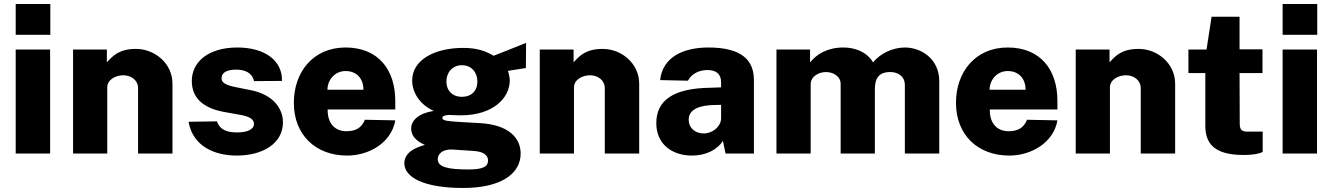

<svg xmlns="http://www.w3.org/2000/svg" viewBox="-20 -763 6619 954"><path d="M230 -743H58V-590H230ZM229 -517H58V0H229Z M343 0H513V-329C513 -367 554 -389 593 -389C631 -389 666 -365 666 -325V0H837V-347C837 -449 748 -520 656 -520C574 -520 542 -488 511 -453V-517H343Z M1156 10C1286 10 1386 -50 1386 -156C1386 -201 1361 -283 1236 -313L1161 -328C1102 -339 1081 -352 1081 -373C1081 -407 1114 -417 1155 -417C1196 -417 1233 -402 1242 -360L1381 -361C1384 -461 1297 -527 1159 -527C1015 -527 932 -455 933 -359C934 -272 995 -225 1092 -207L1176 -192C1217 -184 1242 -172 1242 -147C1242 -122 1212 -105 1159 -105C1116 -105 1074 -113 1058 -160L917 -158C938 -35 1048 10 1156 10Z M1608 -219H1944V-262C1944 -416 1860 -527 1697 -527C1535 -527 1440 -404 1440 -252C1440 -93 1548 10 1705 10C1816 10 1926 -56 1944 -165L1793 -168C1776 -125 1744 -111 1701 -111C1645 -111 1607 -149 1608 -219ZM1607 -317C1607 -365 1643 -410 1697 -410C1756 -410 1786 -368 1786 -317Z M2281 171C2470 171 2567 100 2567 0C2567 -79 2506 -142 2369 -151C2325 -154 2284 -156 2264 -157C2208 -161 2178 -162 2178 -177C2178 -185 2186 -190 2210 -192C2225 -191 2256 -190 2270 -190C2430 -190 2513 -276 2513 -364C2513 -373 2509 -396 2504 -411L2593 -425L2594 -550C2543 -529 2468 -500 2433 -486C2394 -508 2354 -525 2281 -525C2142 -525 2028 -467 2028 -363C2028 -307 2062 -245 2135 -212C2059 -200 2023 -164 2023 -125C2023 -72 2075 -51 2091 -43C2082 -39 1989 -21 1989 48C1989 118 2086 171 2281 171ZM2275 -282C2228 -282 2198 -313 2198 -358C2198 -403 2228 -439 2275 -439C2323 -439 2352 -403 2352 -358C2352 -312 2323 -282 2275 -282ZM2308 79C2205 79 2155 67 2155 28C2155 4 2177 -23 2228 -20L2334 -13C2380 -10 2405 7 2405 34C2405 63 2384 79 2308 79Z M2662 0H2832V-329C2832 -367 2873 -389 2912 -389C2950 -389 2985 -365 2985 -325V0H3156V-347C3156 -449 3067 -520 2975 -520C2893 -520 2861 -488 2830 -453V-517H2662Z M3418 10C3489 10 3545 -20 3572 -63L3585 0H3726V-365C3726 -461 3669 -527 3500 -527C3373 -527 3272 -478 3260 -365L3398 -362C3419 -401 3459 -414 3492 -415C3539 -416 3563 -395 3563 -354V-329L3511 -327C3325 -325 3241 -264 3241 -151C3241 -47 3319 10 3418 10ZM3476 -100C3436 -100 3402 -125 3402 -169C3402 -226 3469 -239 3521 -241L3563 -242V-174C3562 -135 3522 -100 3476 -100Z M3838 0H4008V-344C4008 -384 4049 -405 4084 -405C4120 -405 4157 -384 4157 -346V0H4327V-318C4327 -374 4346 -405 4404 -405C4441 -405 4476 -385 4476 -340V0H4647V-359C4647 -472 4556 -527 4476 -527C4417 -527 4354 -498 4318 -453C4286 -507 4226 -527 4171 -527C4091 -527 4038 -494 4005 -453V-517H3838Z M4898 -219H5234V-262C5234 -416 5150 -527 4987 -527C4825 -527 4730 -404 4730 -252C4730 -93 4838 10 4995 10C5106 10 5216 -56 5234 -165L5083 -168C5066 -125 5034 -111 4991 -111C4935 -111 4897 -149 4898 -219ZM4897 -317C4897 -365 4933 -410 4987 -410C5046 -410 5076 -368 5076 -317Z M5325 0H5495V-329C5495 -367 5536 -389 5575 -389C5613 -389 5648 -365 5648 -325V0H5819V-347C5819 -449 5730 -520 5638 -520C5556 -520 5524 -488 5493 -453V-517H5325Z M6253 -400V-518H6139V-680H6000L5975 -517H5885V-400H5969V-138C5969 -55 6008 7 6158 7C6214 7 6240 -1 6254 -8V-109H6176C6155 -109 6140 -116 6140 -146L6139 -400Z M6525 -743H6353V-590H6525ZM6524 -517H6353V0H6524Z"/></svg>

Font: United Sans ExtraBold
Style: Regular
Weight: 800
Designer: Pablo Impallari, Rodrigo Fuenzalida (Modified by Dan O. Williams)
Version: Version 1.000;PS 001.000;hotconv 1.0.88;makeotf.lib2.5.64775